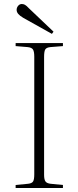

<svg xmlns="http://www.w3.org/2000/svg" viewBox="-20 -938 391 958"><path d="M58 0V-15L120 -21Q139 -23 145 -32.5Q151 -42 151 -68V-655Q151 -681 144.5 -691Q138 -701 118 -703L58 -708V-723H294V-708L231 -703Q212 -701 206 -691.5Q200 -682 200 -654V-66Q200 -42 207 -32.5Q214 -23 233 -21L294 -15V0ZM239 -769 96 -849Q79 -859 71 -868.5Q63 -878 63 -889Q63 -900 70.5 -909Q78 -918 89 -918Q97 -918 104.5 -914Q112 -910 125 -896L247 -780Z"/></svg>

Font: Literata 60pt ExtraLight
Style: Regular
Weight: 250
Designer: Latin by Veronika Burian and Jose Scaglione. Greek by Irene Vlachou. Cyrillic by Vera Evstafieva.
Foundry: TypeTogether
Version: Version 3.103;gftools[0.9.29]